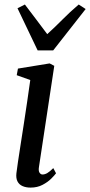

<svg xmlns="http://www.w3.org/2000/svg" viewBox="-20 -842 409 872"><path d="M119 10Q98 10 82.5 3.2Q67 -3.5 59.5 -18Q52 -32.5 54.5 -55Q56.5 -72.5 61.5 -106.2Q66.5 -140 73.5 -184.5Q80.5 -229 88.2 -279.2Q96 -329.5 103.5 -380.8Q111 -432 117.5 -478.5L56 -500.5L61.5 -530.5L205.5 -554L226.5 -543L157 -84Q154 -66 159.5 -57.8Q165 -49.5 173 -49.5Q183.5 -49.5 194.5 -55.8Q205.5 -62 222 -78.5L234.5 -55Q228 -46 212.5 -30.5Q197 -15 173.2 -2.5Q149.5 10 119 10ZM151 -613 59.5 -804.5 93 -821.5Q117.5 -789.5 142.8 -755.8Q168 -722 194.5 -687Q231.5 -720.5 264.5 -754Q297.5 -787.5 337.5 -821.5L369 -801L221.5 -613Z"/></svg>

Font: Merriweather 48pt
Style: Italic
Weight: 400
Italic angle: -7.8°
Version: Version 2.101